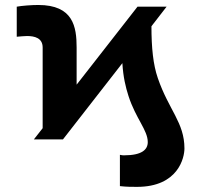

<svg xmlns="http://www.w3.org/2000/svg" viewBox="-20 -557 804 767"><path d="M231.4 0 468.8 -304.7C472.2 -249 481.9 -209 493.2 -173.8C522.5 -83 570.3 -37.1 570.3 10.7C570.3 40 547.9 63.5 475.6 63.5C472.7 63.5 465.8 63.5 459 61.5V186.5C485.4 189.5 506.8 189.5 527.3 189.5C692.4 189.5 716.8 72.3 716.8 36.1C716.8 -67.4 654.3 -117.2 610.4 -245.1C591.8 -298.8 585 -366.2 585 -452.1L645.5 -530.3H529.3L286.1 -218.8V-367.2C286.1 -450.2 272.5 -537.1 132.8 -537.1C106.4 -537.1 67.4 -534.2 46.9 -530.3V-410.2C60.5 -411.1 74.2 -413.1 87.9 -413.1C118.2 -413.1 150.4 -405.3 150.4 -367.2V-44.9L115.2 0Z"/></svg>

Font: Pretendard Black
Style: Regular
Weight: 900
Designer: Base glyphs from Inter by Rasmus Andersson; Hangeul glyphs from Noto Sans CJK(Source Han Sans) by Jang Soo-young and Kan
Foundry: Kil Hyung-jin
Version: Version 1.309;Glyphs 3.2 (3225)